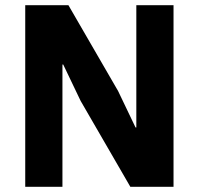

<svg xmlns="http://www.w3.org/2000/svg" viewBox="-20 -718 764 738"><path d="M77 0ZM290 -330 223 -470H220V0H77V-698H243L434 -368L501 -228H504V-698H647V0H481Z"/></svg>

Font: Aneliza ExtraBold
Style: Regular
Weight: 800
Designer: Mike Abbink, Paul van der Laan, Pieter van Rosmalen
Foundry: Bold Monday
Version: Version 3.001;September 8, 2019;FontCreator 11.5.0.2425 64-b